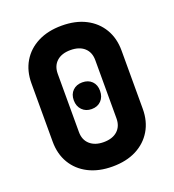

<svg xmlns="http://www.w3.org/2000/svg" viewBox="-136 -846 872 961"><g transform="rotate(-20 300.0 -365.0)"><path d="M300 10Q227 10 173 -17.5Q119 -45 89.5 -94.5Q60 -144 60 -210V-520Q60 -586 89.5 -635.5Q119 -685 173 -712.5Q227 -740 300 -740Q374 -740 427.5 -712.5Q481 -685 510.5 -635.5Q540 -586 540 -520V-210Q540 -144 510.5 -94.5Q481 -45 427.5 -17.5Q374 10 300 10ZM300 -120Q347 -120 373.5 -144Q400 -168 400 -210V-520Q400 -562 373.5 -586Q347 -610 300 -610Q253 -610 226.5 -586Q200 -562 200 -520V-210Q200 -168 227 -144Q254 -120 300 -120ZM300 -296Q269 -296 249.5 -316Q230 -336 230 -368Q230 -400 249.5 -419Q269 -438 300 -438Q332 -438 351 -419Q370 -400 370 -368Q370 -336 351 -316Q332 -296 300 -296Z"/></g></svg>

Font: NKDuy Mono ExtraBold
Style: Regular
Weight: 800
Monospace: yes
Designer: NKDuy
Foundry: NKDuy
Version: Version 2.251; ttfautohint (v1.8.4.7-5d5b)